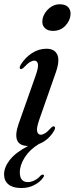

<svg xmlns="http://www.w3.org/2000/svg" viewBox="-34 -690 359 920"><path d="M220 -542Q194 -542 180.5 -556Q167 -570 169 -590.5Q170 -608.5 181.2 -626.8Q192.5 -645 211 -657.2Q229.5 -669.5 252 -669.5Q280 -669.5 292.8 -655.5Q305.5 -641.5 304 -621Q302.5 -591 279 -566.5Q255.5 -542 220 -542ZM154.5 -117.5Q140 -76 144 -60.2Q148 -44.5 161.5 -44.5Q170.5 -44.5 182 -51.5Q193.5 -58.5 210 -77Q220 -87 226 -84Q234 -80.5 225.5 -64Q198.5 -18 152.5 0Q109 26 85 63.5Q61 101 61 136Q61 182.5 99.5 182.5Q115.5 182.5 132 174Q148.5 165.5 159.5 152.5Q167 145.5 173 147Q181 149.5 173 160.5Q160.5 180 132.5 195.5Q104.5 211 68.5 211Q28 211 6.8 193.8Q-14.5 176.5 -14.5 145.5Q-14.5 111.5 13.2 76Q41 40.5 100.5 9.5Q18.5 8.5 55.5 -97.5L135.5 -324Q151 -367 147.8 -383.2Q144.5 -399.5 130 -399.5Q121 -399.5 109.2 -392.5Q97.5 -385.5 80 -366.5Q70 -357 64 -359.5Q56.5 -363 64.5 -378.5Q86.5 -414.5 119.2 -435.5Q152 -456.5 188.5 -456.5Q227 -456.5 240.2 -428.8Q253.5 -401 234 -344.5Z"/></svg>

Font: Fraunces 72pt
Style: Italic
Weight: 400
Italic angle: -16°
Version: Version 1.000;[b76b70a41]